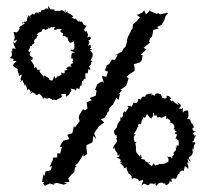

<svg xmlns="http://www.w3.org/2000/svg" viewBox="-20 -619 706 654"><path d="M156 -523C158 -524 160 -531 171 -523C160 -528 164 -512 171 -518C168 -516 174 -522 192 -520C178 -512 190 -507 197 -505C193 -515 197 -502 193 -497C208 -494 198 -502 199 -494C203 -501 203 -489 211 -491V-486C215 -477 215 -467 232 -479C232 -472 234 -472 233 -463C235 -453 230 -445 221 -451C220 -440 226 -448 237 -439C226 -444 221 -430 224 -434C220 -419 228 -412 225 -423C236 -406 220 -416 230 -404C219 -402 218 -395 226 -390C215 -395 212 -392 208 -388C204 -385 204 -388 207 -384C212 -382 211 -381 200 -379C202 -368 197 -366 190 -373C191 -367 181 -364 191 -368C190 -362 174 -356 174 -359C175 -354 164 -348 168 -355C164 -363 167 -361 158 -344C146 -348 148 -348 145 -346C151 -348 146 -351 146 -353C130 -361 129 -368 128 -352C128 -368 116 -363 129 -357C115 -374 109 -379 120 -381C102 -383 113 -378 104 -385C112 -388 99 -389 99 -392C102 -382 96 -392 96 -388C99 -397 90 -405 83 -416C95 -410 88 -423 92 -421C94 -428 83 -419 93 -420C76 -434 82 -433 83 -445C91 -438 79 -441 76 -446C79 -450 87 -464 80 -462C92 -464 88 -460 89 -465C86 -468 102 -470 96 -477C96 -477 96 -487 104 -488C107 -500 103 -490 110 -500H105C113 -514 123 -507 123 -516C130 -521 117 -522 134 -519C134 -516 127 -514 144 -521C147 -526 136 -527 139 -529C156 -514 147 -530 158 -526ZM156 -285C155 -277 162 -281 157 -277C160 -283 177 -276 171 -277C186 -289 188 -281 193 -296C187 -292 188 -289 189 -298C206 -302 209 -294 212 -302C210 -305 202 -302 205 -290C225 -299 217 -311 216 -307C221 -301 226 -310 221 -317C243 -316 238 -305 236 -311C245 -315 236 -324 248 -316C256 -317 247 -327 258 -328C257 -332 261 -342 258 -344C267 -342 259 -340 268 -352C269 -350 270 -352 272 -350C268 -370 273 -372 275 -370C276 -362 283 -376 279 -384C291 -375 289 -389 282 -392C276 -379 282 -394 293 -403C285 -398 292 -410 296 -412C298 -410 300 -410 288 -413C299 -429 286 -416 295 -425C297 -440 295 -438 286 -448C301 -449 283 -448 299 -452C283 -448 284 -459 291 -455C286 -461 293 -474 281 -462C281 -474 289 -468 281 -483C288 -480 291 -491 289 -491C282 -497 286 -494 276 -491C283 -498 278 -508 275 -512C269 -518 276 -520 271 -510C261 -522 272 -522 275 -532C263 -531 261 -542 260 -546C265 -545 249 -548 248 -539C254 -544 250 -557 248 -545C244 -545 237 -565 231 -550C241 -553 231 -556 223 -559C236 -562 224 -572 230 -563C223 -569 221 -571 209 -576C215 -586 202 -575 201 -573C210 -583 194 -592 204 -577C183 -592 180 -580 194 -581C176 -583 179 -582 167 -582C166 -582 161 -596 162 -597C158 -601 168 -584 162 -587C146 -586 153 -588 145 -599C142 -586 149 -584 139 -592C133 -581 139 -582 135 -591C131 -580 118 -589 119 -579C120 -573 104 -586 114 -572C104 -579 104 -577 104 -575C101 -580 91 -564 100 -566C86 -577 93 -571 81 -565C89 -556 86 -556 78 -567C65 -548 78 -552 68 -545C68 -545 57 -549 58 -535C56 -548 53 -547 65 -540C44 -524 52 -534 45 -524C50 -519 49 -526 49 -526C42 -512 43 -512 36 -509C35 -499 43 -511 26 -510C32 -487 31 -495 27 -480C35 -481 36 -483 38 -485C37 -479 29 -463 24 -480C26 -471 25 -468 34 -452C20 -458 21 -452 22 -442C16 -450 17 -438 18 -447C25 -427 16 -422 14 -424C15 -415 31 -424 25 -413C24 -410 33 -414 36 -409C22 -402 22 -391 33 -390C25 -400 26 -394 26 -394C39 -382 42 -387 40 -378C41 -371 44 -374 45 -358C45 -358 41 -360 54 -365C55 -358 46 -353 53 -340C43 -346 44 -339 58 -346C57 -337 61 -340 65 -326C73 -333 60 -323 69 -334C64 -325 79 -315 69 -310C79 -313 75 -323 85 -306C91 -313 91 -314 82 -297C90 -303 87 -308 98 -301C94 -295 105 -305 100 -298C106 -291 110 -299 116 -300C111 -300 128 -291 126 -281C135 -293 136 -297 128 -288C140 -280 143 -284 143 -284C156 -289 146 -277 163 -284ZM510 -227C509 -232 516 -223 516 -219C528 -219 529 -225 527 -232C523 -213 527 -216 546 -225C547 -216 543 -207 550 -217C542 -221 561 -207 559 -211C560 -200 568 -195 557 -203C557 -203 575 -199 574 -186C575 -181 564 -177 578 -181C570 -188 576 -169 579 -173C586 -167 578 -170 576 -167C577 -161 584 -161 583 -160C577 -143 576 -146 581 -147C588 -138 587 -143 588 -141C590 -128 589 -116 583 -125C579 -122 585 -108 578 -120C584 -99 571 -109 571 -94C577 -94 567 -86 559 -82C564 -87 572 -87 565 -79C562 -90 562 -81 549 -86C561 -71 548 -71 555 -69C535 -59 542 -59 546 -66C541 -60 537 -61 528 -60C517 -64 520 -52 528 -61C515 -55 510 -58 511 -57C514 -49 513 -53 502 -63C497 -50 499 -51 486 -62C496 -69 485 -70 485 -61C480 -71 486 -65 475 -69C477 -78 467 -73 457 -81C464 -75 464 -88 458 -93V-84C454 -88 440 -104 443 -106C437 -109 440 -106 445 -103C440 -107 446 -109 441 -131C447 -134 428 -121 445 -134C427 -144 436 -131 438 -142C438 -136 430 -158 444 -161C427 -164 430 -156 430 -156C442 -168 441 -176 442 -170C444 -177 453 -190 443 -186C440 -189 453 -181 451 -189C445 -196 463 -202 457 -192C462 -199 463 -209 463 -209C469 -216 466 -216 468 -220C481 -214 471 -224 482 -230C492 -213 498 -214 496 -217C499 -222 504 -222 501 -235C508 -235 500 -223 512 -225ZM510 11C518 18 507 15 523 4C523 4 529 2 539 5C528 7 546 11 543 -2C542 10 543 10 546 12C560 6 558 -3 558 -3C557 -3 570 9 563 -10C573 -11 575 -13 576 -9C570 -8 577 -19 575 -8C585 -13 585 -24 584 -21C588 -30 595 -27 591 -32C595 -35 601 -42 604 -36C612 -41 600 -46 610 -46C606 -52 610 -58 621 -43C624 -59 611 -67 624 -67C627 -54 617 -76 619 -79C629 -64 634 -68 623 -78C624 -92 630 -82 628 -86C629 -89 637 -89 637 -105C634 -96 637 -114 636 -114C646 -105 635 -109 642 -126C650 -134 641 -136 635 -134C637 -139 636 -141 640 -138C640 -145 641 -146 648 -160C641 -155 641 -156 641 -160C638 -162 632 -165 648 -172C632 -169 633 -189 642 -184C634 -197 643 -187 635 -196C640 -197 633 -205 637 -194C629 -202 626 -213 630 -207C628 -212 628 -213 616 -215C624 -218 622 -228 621 -241C623 -243 608 -245 603 -235C604 -233 600 -250 605 -253C594 -243 599 -252 588 -248C605 -265 591 -262 584 -272C587 -269 581 -272 590 -261C577 -266 568 -276 569 -277C562 -272 576 -283 565 -273C554 -288 551 -276 563 -283C557 -295 549 -291 547 -294C550 -280 544 -284 532 -285C534 -297 530 -297 530 -289C528 -299 528 -298 527 -298C510 -305 508 -298 506 -290C512 -291 513 -290 498 -297C493 -288 496 -298 497 -301C486 -298 475 -301 474 -287C477 -292 471 -288 469 -290C463 -289 462 -288 459 -277C464 -279 447 -288 451 -277C452 -286 453 -276 445 -269C433 -268 435 -267 440 -277C437 -274 432 -262 428 -255C421 -263 420 -251 425 -257C415 -260 410 -256 418 -254C418 -250 405 -236 408 -236C402 -240 409 -243 402 -238C392 -225 406 -218 402 -226C396 -224 393 -211 392 -222C386 -212 395 -208 387 -208C392 -208 385 -207 380 -194C380 -194 374 -179 384 -188C383 -190 373 -182 372 -177C366 -174 368 -164 374 -158C380 -157 382 -156 374 -153C376 -159 383 -149 376 -149C379 -136 381 -139 373 -129C372 -127 369 -127 365 -114C372 -108 370 -120 371 -118C373 -105 369 -112 381 -96C378 -95 379 -83 389 -94C381 -83 394 -87 376 -83C396 -76 393 -70 386 -65C386 -67 403 -69 389 -63C404 -54 397 -46 404 -61C395 -45 408 -43 412 -52C409 -38 418 -38 411 -41C417 -37 419 -22 414 -30C426 -26 433 -15 426 -13C426 -13 438 -9 427 -8C435 -13 446 -14 436 -14C451 -6 446 -14 453 -4C449 2 457 -4 465 -6C472 -1 463 0 462 14C468 9 467 2 482 12C488 13 496 4 486 1C491 11 492 2 508 9C503 4 502 15 509 3ZM436 -400 457 -407 463 -414 466 -432 468 -431 459 -432 479 -451 469 -456 491 -474 488 -478 491 -488 498 -495 499 -500 502 -517 521 -522 515 -527 532 -535V-537L540 -551L544 -564L553 -575H546L551 -580L547 -575L526 -570L519 -574L513 -572L488 -583L496 -588L477 -570L471 -584L465 -576L446 -568L457 -560L445 -546L433 -536L431 -520L427 -517C426 -515 426 -513 425 -511L415 -492L412 -479L413 -478L407 -459L401 -454L395 -442L387 -439L371 -430L381 -433L372 -415L361 -416L352 -401L344 -397L337 -379L348 -375L342 -357L327 -361L334 -336L328 -342L311 -332L304 -313L309 -311L306 -293L285 -285L293 -278L275 -270L278 -250L270 -243L263 -247L251 -229L248 -220L250 -210L252 -207C246 -199 240 -192 235 -184L232 -191L226 -165L209 -160L216 -145L196 -140L188 -128L184 -119H191L185 -96L175 -97V-83L160 -82V-74L149 -51L157 -53L153 -39L135 -35L132 -20L128 -25L123 1H130L127 7L133 14L149 6L166 11L162 7L174 4L197 10L208 6L197 2L216 1L213 -12L223 -24L233 -33L235 -48L241 -52L236 -56L245 -63L257 -81L264 -94V-86L277 -94L274 -118L275 -125L291 -132L295 -135L298 -156L308 -145L301 -164L310 -180L309 -176L317 -189L335 -202L323 -213L336 -217L345 -231L346 -236L352 -241V-251L365 -263L376 -285L384 -279L389 -301L382 -296L395 -311L390 -313C397 -318 404 -322 410 -327L418 -352L411 -357L423 -368L438 -377L439 -386C438 -391 437 -395 436 -400Z"/></svg>

Font: Charger Distortion
Style: 1
Weight: 400
Designer: Jasper
Foundry: Cannot Into Space Fonts
Version: Version 0.98